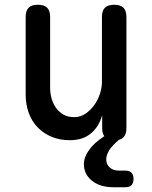

<svg xmlns="http://www.w3.org/2000/svg" viewBox="-20 -580 640 808"><path d="M507 138Q525 138 533.5 147Q542 156 542 173Q542 190 533.5 199Q525 208 507 208H458Q401 208 367 180.5Q333 153 333 111Q333 81 355 51Q375 22 419 -7Q410 -19 410 -41V-95Q396 -46 362 -18Q328 10 274 10Q232 10 198 -4Q164 -18 139 -43.5Q114 -69 101 -104.5Q88 -140 88 -183V-508Q88 -535 100.5 -547.5Q113 -560 139.5 -560Q166 -560 178.5 -547.5Q191 -535 191 -508V-210Q191 -186 197.5 -164Q204 -142 216.5 -125Q229 -108 247.5 -97.5Q266 -87 292 -87Q318 -87 339.5 -101.5Q361 -116 376.5 -137.5Q392 -159 400.5 -185Q409 -211 409 -234V-508Q409 -535 421.5 -547.5Q434 -560 460.5 -560Q487 -560 499.5 -547.5Q512 -535 512 -508V-41Q512 -15 500 -3Q493 5 481 8Q454 31 441 50Q427 72 427 91Q427 111 441.5 124.5Q456 138 480 138Z"/></svg>

Font: Maple Mono Medium
Style: Regular
Weight: 500
Monospace: yes
Designer: subframe7536
Version: Version 7.000